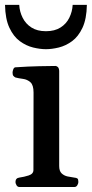

<svg xmlns="http://www.w3.org/2000/svg" viewBox="-28 -752 369 772"><path d="M50.8 0Q42.5 0 38.3 -7.3Q34.2 -14.6 34.2 -20Q34.2 -36.1 50.3 -38.1Q68.4 -40.5 87.4 -46.6Q106.4 -52.7 106.4 -68.4L106.9 -379.9Q106.9 -410.2 94.2 -421.4Q81.5 -432.6 64.5 -434.8Q47.4 -437 34.2 -440.4Q29.3 -442.9 25.9 -446.8Q22.5 -450.7 22.5 -460Q22.5 -465.8 25.4 -473.4Q28.3 -481 34.2 -481.4Q86.9 -484.9 129.6 -485.8Q172.4 -486.8 195.3 -486.8Q199.2 -486.8 204.1 -482.9Q209 -479 210 -467.3V-84.5Q210 -64 220 -54.7Q230 -45.4 243.9 -42.5Q257.8 -39.6 269.5 -38.1Q279.8 -37.1 283.4 -34.2Q287.1 -31.2 287.1 -20Q287.1 -14.6 283 -7.3Q278.8 0 270.5 0ZM156.7 -554.2Q133.3 -554.2 105.2 -561Q77.1 -567.9 51.8 -586.4Q26.4 -605 9.8 -640.4Q-6.8 -675.8 -7.8 -732.4H49.3Q50.8 -705.1 63 -680.7Q75.2 -656.2 98.4 -641.4Q121.6 -626.5 156.7 -626.5Q191.9 -626.5 215.3 -641.4Q238.8 -656.2 250.7 -680.7Q262.7 -705.1 264.2 -732.4H321.3Q320.3 -675.8 303.7 -640.4Q287.1 -605 261.7 -586.4Q236.3 -567.9 208.3 -561Q180.2 -554.2 156.7 -554.2Z"/></svg>

Font: Gelasio Medium
Style: Regular
Weight: 500
Designer: Eben Sorkin
Foundry: Eben Sorkin
Version: Version 1.008